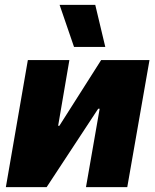

<svg xmlns="http://www.w3.org/2000/svg" viewBox="-20 -766 635 786"><path d="M4 0H171L382 -321H388L332 0H501L592 -520H394L223 -251H218L264 -520H94ZM283 -574H411L370 -746H224Z"/></svg>

Font: Fixel Text 20240404 ExtraBold
Style: Italic
Weight: 800
Width: 4
Italic angle: -10°
Designer: AlfaBravo + MacPaw
Foundry: Kyrylo Tkachov, Marchela Mozhyna, Serhii Makarenko, Maria Weinstein, Zakhar Kryvoshyya
Version: Version 1.211;Glyphs 3.2 (3225)